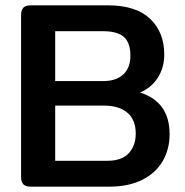

<svg xmlns="http://www.w3.org/2000/svg" viewBox="-20 -700 695 720"><path d="M59 -36V-643Q59 -662 67.5 -671Q76 -680 96 -680H385Q489 -680 542.5 -630Q596 -580 596 -495Q596 -447 572 -409Q548 -371 505 -353Q616 -318 616 -197Q616 -141 590.5 -96.5Q565 -52 514 -26Q463 0 388 0H96Q76 0 67.5 -9Q59 -18 59 -36ZM367 -396Q416 -396 442.5 -421Q469 -446 469 -491Q469 -540 444.5 -561.5Q420 -583 366 -583H187V-396ZM382 -97Q437 -97 463 -125.5Q489 -154 489 -199Q489 -251 457.5 -277.5Q426 -304 370 -304H187V-97Z"/></svg>

Font: Mitr
Style: Regular
Weight: 400
Designer: Thanarat Vachiruckul
Foundry: Cadson Demak
Version: Version 1.002